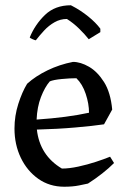

<svg xmlns="http://www.w3.org/2000/svg" viewBox="-20 -697 488 729"><path d="M224 12Q168 12 125.5 -18Q83 -48 59 -98Q35 -148 35 -209Q35 -257 49.5 -302.5Q64 -348 83 -379Q115 -408 160.5 -430Q206 -452 257 -462Q286 -462 318 -443.5Q350 -425 375 -385.5Q400 -346 406 -281L375 -225Q335 -219 266.5 -213Q198 -207 120 -205Q131 -107 215 -57Q243 -57 277.5 -64.5Q312 -72 344 -82.5Q376 -93 398 -102L413 -78Q373 -38 314 0Q305 2 280.5 7Q256 12 224 12ZM119 -243Q236 -251 318 -269Q318 -303 305.5 -340.5Q293 -378 270 -400Q246 -400 214.5 -397Q183 -394 169 -388Q150 -366 135.5 -328.5Q121 -291 119 -243ZM249 -677 253 -675Q286 -658 315 -634.5Q344 -611 361 -588V-575L317 -548Q302 -567 280 -588.5Q258 -610 234 -625Q209 -625 187 -612.5Q165 -600 147.5 -581Q130 -562 116 -544Q113 -544 103 -548.5Q93 -553 93 -555Q113 -604 151 -640.5Q189 -677 249 -677Z"/></svg>

Font: Labrada
Style: Regular
Weight: 400
Designer: Mercedes Jáuregui
Foundry: Omnibus-Type Team
Version: Version 1.000; ttfautohint (v1.8.4.7-5d5b)